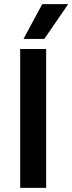

<svg xmlns="http://www.w3.org/2000/svg" viewBox="-20 -912 351 932"><path d="M204 0H78V-674H204ZM195 -723H94L185 -892H311Z"/></svg>

Font: Hind Siliguri SemiBold
Style: Regular
Weight: 600
Designer: Jyotish Sonowal
Foundry: Indian Type Foundry
Version: Version 1.001;PS 1.0;hotconv 1.0.86;makeotf.lib2.5.63406; tt